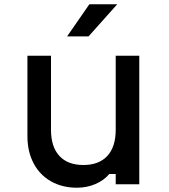

<svg xmlns="http://www.w3.org/2000/svg" viewBox="-20 -860 790 896"><path d="M630 0H520V-48H490Q465 -18 425 -1Q385 16 339 16Q270 16 217.5 -14Q165 -44 136.5 -98.5Q108 -153 108 -224V-600H218V-254Q218 -175 257 -132.5Q296 -90 369 -90Q442 -90 481 -132.5Q520 -175 520 -254V-600H630ZM397 -840H527L393 -690H293Z"/></svg>

Font: Martian Mono sWd Rg
Style: Regular
Weight: 400
Width: 6
Monospace: yes
Designer: Roman Shamin
Foundry: Evil Martians
Version: Version 1.000